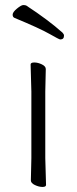

<svg xmlns="http://www.w3.org/2000/svg" viewBox="-20 -730 303 759"><path d="M233 -589Q233 -574 218 -574Q214 -574 175.5 -596Q137 -618 38 -659Q30 -662 30 -672Q30 -682 47 -696Q64 -710 72 -710Q80 -710 84 -708Q171 -651 227 -601Q233 -595 233 -589ZM102 -17 104 -105V-368L101 -475Q101 -483 115.5 -483Q130 -483 145.5 -475.5Q161 -468 161 -457L159 -368V-105L162 1Q162 9 148 9Q134 9 118 1.5Q102 -6 102 -17Z"/></svg>

Font: LXGW WenKai Light
Style: Regular
Weight: 300
Designer: LXGW / Fontworks Inc.
Foundry: LXGW / Fontworks Inc.
Version: Version 1.501; October 10, 2024